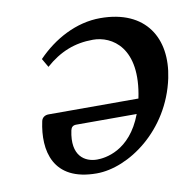

<svg xmlns="http://www.w3.org/2000/svg" viewBox="-59 -498 566 566"><g transform="rotate(-10 224.5 -214.5)"><path d="M101 -324C144 -362 189 -380 244 -380C300 -380 377 -335 346 -186H77C66 -186 57 -180 55 -169C37 -85 55 10 187 10C282 10 411 -78 443 -230C467 -345 413 -439 276 -439C204 -439 136 -402 86 -350ZM333 -142C294 -38 218 -30 195 -30C159 -30 119 -53 135 -128C137 -137 142 -142 152 -142Z"/></g></svg>

Font: Libertinus Sans
Style: Italic
Weight: 400
Italic angle: -12°
Designer: Philipp H. Poll, Khaled Hosny
Foundry: Caleb Maclennan
Version: Version 7.050;RELEASE